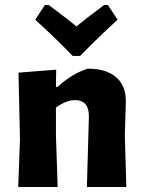

<svg xmlns="http://www.w3.org/2000/svg" viewBox="-20 -749 575 769"><path d="M412 -729 451 -670Q378 -604 301 -525H271Q204 -595 121 -670L160 -729H175Q260 -666 286 -643Q318 -670 397 -729ZM205 -470 204 -401H211Q265 -452 331 -474Q406 -474 445.5 -439.5Q485 -405 484 -341L480 -207L486 0H328L336 -279Q338 -348 280 -348Q245 -348 204 -318V-207L211 0H53L60 -191L54 -458Z"/></svg>

Font: Alegreya Sans SC ExtraBold
Style: Regular
Weight: 800
Designer: Juan Pablo del Peral
Foundry: Huerta Tipografica
Version: Version 2.007